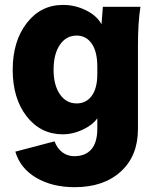

<svg xmlns="http://www.w3.org/2000/svg" viewBox="-20 -550 636 789"><path d="M379.9 -21V-64Q360.4 -36.1 319.8 -17.1Q279.3 2 238.8 2Q147 2 89.6 -71.8Q32.2 -145.5 32.2 -263.2Q32.2 -380.4 89.8 -455.1Q147.5 -529.8 238.8 -529.8Q288.6 -529.8 333.5 -507.6Q378.4 -485.4 397 -450.2Q402.8 -514.6 402.8 -522H557.1Q546.9 -457.5 546.9 -362.8V-20Q546.9 90.8 476.3 155Q405.8 219.2 287.1 219.2Q194.3 219.2 128.7 180.4Q63 141.6 43 73.2L204.1 30.8Q215.3 60.5 236.6 76.2Q257.8 91.8 285.2 91.8Q331.1 91.8 355.5 63.5Q379.9 35.2 379.9 -21ZM200.2 -263.2Q200.2 -200.2 226.1 -162.6Q252 -125 294.9 -125Q334 -125 356.9 -156Q379.9 -187 379.9 -246.1V-275.9Q379.9 -337.9 356.9 -370.8Q334 -403.8 294.9 -403.8Q252 -403.8 226.1 -366Q200.2 -328.1 200.2 -263.2Z"/></svg>

Font: LT Superior Black
Style: Regular
Weight: 900
Designer: Daniel Lyons
Foundry: LyonsType
Version: Version 2.005